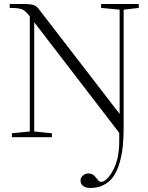

<svg xmlns="http://www.w3.org/2000/svg" viewBox="-20 -683 735 956"><path d="M39.1 0V-19.5L128.4 -28.3V-600.6L126 -604Q106.4 -629.9 89.8 -636.7Q73.2 -643.6 28.3 -643.6V-663.1H104Q128.4 -663.1 144.5 -658.7Q160.6 -654.3 171.9 -639.6L575.7 -115.7V-634.8L483.4 -643.6V-663.1H670.9V-643.6L595.7 -634.8V-49.3Q595.7 4.4 591.1 47.9Q586.4 91.3 574.7 130.4Q563 169.4 544.7 195.8Q526.4 222.2 497.3 237.5Q468.3 252.9 430.2 252.9Q406.7 252.9 393.8 242.7Q380.9 232.4 380.9 216.8Q380.9 201.7 392.6 191.2Q404.3 180.7 420.9 180.7Q441.9 180.7 455.6 198.7Q473.6 222.7 481.4 222.7Q511.2 222.7 542.5 165.5Q573.7 108.4 573.7 20.5V-21.5L150.4 -572.3V-28.3L238.3 -19.5V0Z"/></svg>

Font: Elstob ExtraLight
Style: Regular
Weight: 200
Designer: Peter S. Baker
Version: Version 1.015